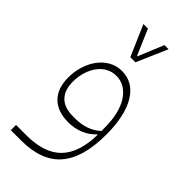

<svg xmlns="http://www.w3.org/2000/svg" viewBox="-269 -686 986 986"><g transform="rotate(45 223.5 -193.5)"><path d="M39 202H113Q244 202 306.5 137.5Q369 73 371 -58H367Q341 -29 302.5 -13Q264 3 220 3Q140 3 98 -39.5Q56 -82 56 -160Q56 -205 69 -245Q82 -285 104.5 -314.5Q127 -344 158.5 -361.5Q190 -379 228 -379Q310 -379 356 -303Q402 -227 402 -91Q402 77 332 158.5Q262 240 113 240H39ZM230 -36Q316 -36 371 -86V-111Q371 -162 361 -204.5Q351 -247 332 -277Q313 -307 286 -324Q259 -341 225 -341Q195 -341 170 -327.5Q145 -314 127 -290Q109 -266 98.5 -233Q88 -200 88 -162Q88 -100 120 -68Q152 -36 214 -36ZM135 -627H168L228 -487H230L288 -627H318L245 -459H208Z"/></g></svg>

Font: IBM Plex Sans Arabic ExtraLight
Style: Regular
Weight: 200
Designer: Mike Abbink, Paul van der Laan, Pieter van Rosmalen, Wael Morcos, Khajak Apelian
Foundry: Bold Monday
Version: Version 1.1